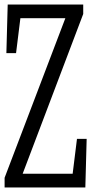

<svg xmlns="http://www.w3.org/2000/svg" viewBox="-27 -823 412 843"><path d="M-6.8 0V-42.5L271.5 -773.4L264.2 -726.1V-743.2H152.3H41.5L66.9 -778.3L43.5 -589.8H1L6.8 -803.2H338.4V-761.7L61 -29.8L68.4 -74.2V-60.1H189H312.5L287.6 -24.9L311 -213.4H353.5L347.7 0Z"/></svg>

Font: Scarab Serif
Style: Condensed
Weight: 400
Designer: John Roberts
Foundry: Scarab
Version: 1.0